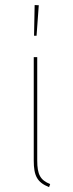

<svg xmlns="http://www.w3.org/2000/svg" viewBox="-20 -748 295 772"><path d="M119.3 -727.7 116.9 -604.3H127L135.9 -726.9ZM129.7 -518.3H115.7V-102.6C115.7 -40.7 129.7 -14.7 177.3 4.4L181.7 -7.9C142 -23.7 129.7 -46.6 129.7 -102.6Z"/></svg>

Font: Fira Sans Hair
Style: Regular
Weight: 100
Designer: bBox Type GmbH & Carrois Corporate GbR & Edenspiekermann AG
Foundry: bBox Type GmbH & Carrois Corporate GbR & Edenspiekermann AG
Version: Version 4.300;PS 004.300;hotconv 1.0.88;makeotf.lib2.5.64775